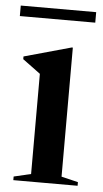

<svg xmlns="http://www.w3.org/2000/svg" viewBox="-55 -704 397 738"><g transform="rotate(5 143.0 -335.5)"><path d="M208.5 -527.5V-29.5L273 -14V0H25V-14L91 -29.5V-416Q82.5 -422.5 64 -436Q45.5 -449.5 22.5 -466.5V-477L204 -527.5ZM-5 -630.5V-671H286V-630.5Z"/></g></svg>

Font: Newsreader Display Medium
Style: Regular
Weight: 500
Designer: Hugues Gentile
Foundry: Production Type
Version: Version 1.001